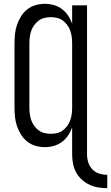

<svg xmlns="http://www.w3.org/2000/svg" viewBox="-20 -763 582 1006"><path d="M542 223Q518 223 494 219Q470 215 448 204.5Q426 194 408 177.5Q390 161 378.5 139.5Q367 118 362.5 94Q358 70 358 46V-96Q350 -73 336.5 -53Q323 -33 304 -19Q285 -5 262 1.5Q239 8 215 8Q190 8 166 1Q142 -6 122.5 -21.5Q103 -37 90 -58Q77 -79 69 -102.5Q61 -126 58.5 -150.5Q56 -175 56 -200V-535Q56 -560 58.5 -584.5Q61 -609 69 -632.5Q77 -656 90 -677Q103 -698 122.5 -713.5Q142 -729 166 -736Q190 -743 215 -743Q239 -743 262 -736.5Q285 -730 304 -716Q323 -702 336.5 -682Q350 -662 358 -639V-735H436V46Q436 67 442.5 88Q449 109 464 124.5Q479 140 500 146.5Q521 153 542 153ZM246 -62Q263 -62 279.5 -66Q296 -70 309.5 -80Q323 -90 333 -104Q343 -118 348.5 -134Q354 -150 356 -166.5Q358 -183 358 -200V-535Q358 -552 356 -568.5Q354 -585 348.5 -601Q343 -617 333 -631Q323 -645 309.5 -655Q296 -665 279.5 -669Q263 -673 246 -673Q229 -673 212.5 -669Q196 -665 182.5 -655Q169 -645 159 -631Q149 -617 143.5 -601Q138 -585 136 -568.5Q134 -552 134 -535V-200Q134 -183 136 -166.5Q138 -150 143.5 -134Q149 -118 159 -104Q169 -90 182.5 -80Q196 -70 212.5 -66Q229 -62 246 -62Z"/></svg>

Font: Huly
Style: Regular
Weight: 400
Designer: Belleve Invis
Foundry: Belleve Invis
Version: Version 33.2.5; ttfautohint (v1.8.4)